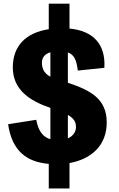

<svg xmlns="http://www.w3.org/2000/svg" viewBox="-20 -898 660 1065"><path d="M411.5 -506.5 559 -522C566.5 -655 495 -727.5 365.5 -739.5V-877.5H250.5V-736C123 -716.5 51 -643 51 -524C51 -398 148.5 -337.5 258.5 -300C259 -300 259 -300 259.5 -299.5V-126C224.5 -136 194 -163 181 -233.5L25 -209C46.5 -60.5 128 0.5 250.5 11V147.5H365.5V6.5C485 -15 572 -90 572 -218.5C572 -350 482.5 -397 356.5 -439V-607C390 -595.5 404.5 -567.5 411.5 -506.5ZM212.5 -551C212.5 -581.5 231.5 -599.5 259.5 -608V-472.5C231 -487.5 212.5 -510 212.5 -551ZM356.5 -130.5V-260.5C389 -242 401.5 -222.5 401.5 -193C401.5 -168 386.5 -143.5 356.5 -130.5Z"/></svg>

Font: Monaspace Krypton ExtraBold
Style: Regular
Weight: 800
Designer: Riley Cran & the Lettermatic Team
Foundry: Lettermatic
Version: Version 1.101 (Monaspace Krypton)